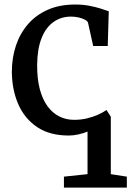

<svg xmlns="http://www.w3.org/2000/svg" viewBox="-20 -589 582 850"><path d="M263 241.5V193L367.5 182V-6.5Q348 1.5 326.5 6.2Q305 11 284 11Q200.5 11 144.8 -26.2Q89 -63.5 61 -127.5Q33 -191.5 32.5 -271.5Q32.5 -333 50.5 -387Q68.5 -441 104 -482Q139.5 -523 192 -546Q244.5 -569 313 -569Q347 -569 375.5 -563.5Q404 -558 426 -551Q448 -544 461.5 -539L457 -385.5H392.5L370 -487Q368.5 -495 356.5 -501.5Q344.5 -508 328 -511.8Q311.5 -515.5 294.5 -515.5Q250 -515.5 216.2 -491.2Q182.5 -467 163.8 -419.5Q145 -372 144.5 -302Q144 -240 156.2 -194.2Q168.5 -148.5 190.5 -118.5Q212.5 -88.5 242.5 -73.5Q272.5 -58.5 308 -58.5Q338.5 -58.5 365.5 -65Q392.5 -71.5 414.5 -81.5Q436.5 -91.5 451.5 -102L470.5 -72.5V182L541.5 193V241.5Z"/></svg>

Font: Merriweather 20pt
Style: Regular
Weight: 400
Version: Version 2.100